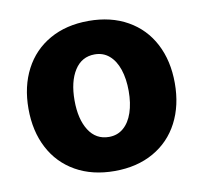

<svg xmlns="http://www.w3.org/2000/svg" viewBox="-66 -608 730 689"><g transform="rotate(-10 299.0 -263.5)"><path d="M32.2 -263.7Q32.2 -345.2 64.5 -407Q96.7 -468.8 157 -502.9Q217.3 -537.1 298.8 -537.1Q380.4 -537.1 440.7 -502.9Q501 -468.8 533.2 -407Q565.4 -345.2 565.4 -263.7Q565.4 -182.1 533.2 -120.4Q501 -58.6 440.7 -24.4Q380.4 9.8 298.8 9.8Q217.3 9.8 157 -24.4Q96.7 -58.6 64.5 -120.4Q32.2 -182.1 32.2 -263.7ZM397.5 -264.6Q397.5 -309.1 386 -343.3Q374.5 -377.4 352.5 -396.2Q330.6 -415 299.8 -415Q252.4 -415 226.3 -374Q200.2 -333 200.2 -264.6Q200.2 -196.3 226.3 -155.3Q252.4 -114.3 299.8 -114.3Q330.6 -114.3 352.5 -133.1Q374.5 -151.9 386 -186Q397.5 -220.2 397.5 -264.6Z"/></g></svg>

Font: Pretendard JP ExtraBold
Style: Regular
Weight: 800
Designer: Base glyphs from Inter by Rasmus Andersson; Hangeul glyphs from Noto Sans CJK(Source Han Sans) by Jang Soo-young and Kan
Foundry: Kil Hyung-jin
Version: Version 1.309